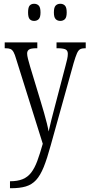

<svg xmlns="http://www.w3.org/2000/svg" viewBox="-20 -761 475 1019"><path d="M33 201Q73 201 100 190Q127 179 145.5 155Q164 131 178 93Q192 55 207 2L66 -447Q59 -472 52 -484.5Q45 -497 35.5 -501Q26 -505 7 -505H5V-536H178V-505H175Q144 -505 134 -498Q124 -491 124 -477Q124 -466 128.5 -448.5Q133 -431 140 -407L194 -229Q205 -193 214 -161.5Q223 -130 229 -105.5Q235 -81 238 -63Q244 -91 253 -126Q262 -161 273 -203L328 -413Q333 -431 336.5 -447Q340 -463 340 -475Q340 -491 330 -497.5Q320 -504 290 -505H280V-536H435V-505H432Q416 -505 406 -500Q396 -495 388.5 -478Q381 -461 371 -427L249 11Q230 81 212 125.5Q194 170 171.5 194.5Q149 219 117 228.5Q85 238 38 238H33ZM300 -650Q285 -650 275.5 -659.5Q266 -669 266 -695Q266 -722 275.5 -731.5Q285 -741 300 -741Q315 -741 324.5 -731.5Q334 -722 334 -695Q334 -669 324.5 -659.5Q315 -650 300 -650ZM161 -650Q146 -650 137.5 -659.5Q129 -669 129 -695Q129 -722 137.5 -731.5Q146 -741 161 -741Q176 -741 185.5 -731.5Q195 -722 195 -695Q195 -669 185.5 -659.5Q176 -650 161 -650Z"/></svg>

Font: Noto Serif Khmer ExtraCondensed Light
Style: Regular
Weight: 300
Width: 2
Designer: Danh Hong and the Monotype Design Team
Foundry: Monotype Imaging Inc.
Version: Version 2.004